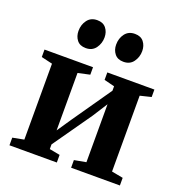

<svg xmlns="http://www.w3.org/2000/svg" viewBox="-138 -888 939 1004"><g transform="rotate(20 332.0 -386.0)"><path d="M25 0V-42.5L88 -54.5V-477L26 -491.5V-533H296V-491.5L230 -477V-157.5L282.5 -235L433.5 -452.5V-477L375.5 -491.5V-533H637.5V-491.5L576 -476.5V-54.5L639.5 -42.5V0H368V-42.5L433.5 -54.5V-377L380.5 -294L230 -79.5V-53.5L288.5 -42.5V0ZM225 -614Q192.5 -614 176 -635Q159.5 -656 159.5 -686Q159.5 -721 178.8 -746.5Q198 -772 233 -772H234Q266 -772 282.8 -751Q299.5 -730 299.5 -700Q299.5 -666.5 280.5 -640.2Q261.5 -614 226 -614ZM434.5 -614Q402.5 -614 385.8 -635Q369 -656 369 -686Q369 -721 388.2 -746.5Q407.5 -772 442.5 -772H443.5Q476 -772 492.5 -751Q509 -730 509 -700Q509 -666.5 490 -640.2Q471 -614 435.5 -614Z"/></g></svg>

Font: Merriweather 72pt
Style: Bold
Weight: 700
Version: Version 2.100